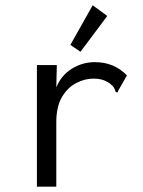

<svg xmlns="http://www.w3.org/2000/svg" viewBox="-20 -702 540 723"><path d="M119 -457H194L192 -373Q211 -419 251 -443.5Q291 -468 337 -468Q410 -468 458 -418L426 -362L422 -353L415 -357Q413 -365 409 -372Q405 -379 392 -389Q376 -399 362.5 -402.5Q349 -406 332 -406Q299 -406 266.5 -389Q234 -372 213 -336Q192 -300 192 -242V1H119ZM283 -507 245 -533 329 -682 384 -642Z"/></svg>

Font: Ligconsolata
Style: Regular
Weight: 400
Monospace: yes
Designer: Raph Levien, Cyreal, Brenton Simpson
Foundry: Raph Levien, Cyreal, Google
Version: Version 3.001; ttfautohint (v1.8.2.53-6de2)